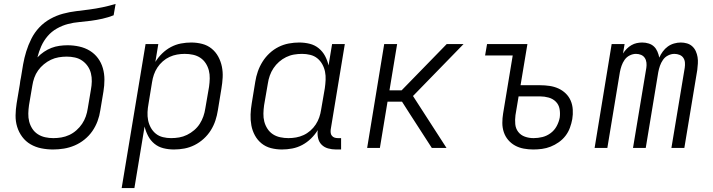

<svg xmlns="http://www.w3.org/2000/svg" viewBox="-20 -755 3640 980"><path d="M251 8Q220 8 190.5 2Q161 -4 136 -18.5Q111 -33 93.5 -56.5Q76 -80 67.5 -108Q59 -136 59.5 -166.5Q60 -197 65 -228L81 -323Q82 -333 83.5 -342Q85 -351 87 -360Q92 -393 98 -426.5Q104 -460 114 -492.5Q124 -525 140 -557Q156 -589 180.5 -615Q205 -641 236.5 -658.5Q268 -676 301.5 -685Q335 -694 368.5 -698Q402 -702 436 -706.5Q470 -711 503.5 -718Q537 -725 570 -735L560 -677Q532 -666 503 -659.5Q474 -653 444.5 -649Q415 -645 385.5 -642.5Q356 -640 327 -632.5Q298 -625 270.5 -609.5Q243 -594 223 -570.5Q203 -547 190.5 -519Q178 -491 171 -462Q186 -478 204.5 -490.5Q223 -503 242.5 -510.5Q262 -518 283 -521Q304 -524 325 -524Q355 -524 384.5 -517.5Q414 -511 438.5 -496Q463 -481 480 -458Q497 -435 505 -407Q513 -379 513 -348.5Q513 -318 508 -288L492 -192Q488 -164 478 -137Q468 -110 451.5 -86Q435 -62 411.5 -43Q388 -24 361 -12.5Q334 -1 306 3.5Q278 8 251 8ZM252 -50Q273 -50 293.5 -53.5Q314 -57 333.5 -66Q353 -75 370 -90Q387 -105 399 -123Q411 -141 418 -161Q425 -181 428 -202L444 -297Q448 -318 448.5 -339.5Q449 -361 444 -381Q439 -401 427.5 -417.5Q416 -434 399.5 -445.5Q383 -457 362.5 -461.5Q342 -466 321 -466Q300 -466 279.5 -462.5Q259 -459 240 -450Q221 -441 204 -427Q187 -413 174.5 -395.5Q162 -378 155 -358Q148 -338 145 -318L128 -218Q125 -197 124.5 -175.5Q124 -154 129 -134.5Q134 -115 145 -98Q156 -81 173 -70Q190 -59 210.5 -54.5Q231 -50 252 -50Z M601 205 723 -530H788L773 -439Q787 -462 807.5 -482Q828 -502 852.5 -515Q877 -528 903.5 -533Q930 -538 956 -538Q985 -538 1012 -531Q1039 -524 1060 -507Q1081 -490 1094 -466Q1107 -442 1112.5 -415Q1118 -388 1116.5 -359.5Q1115 -331 1110 -302L1092 -192Q1088 -166 1079.5 -140Q1071 -114 1056 -90Q1041 -66 1019.5 -46.5Q998 -27 973 -14.5Q948 -2 921.5 3Q895 8 868 8Q840 8 814 1.5Q788 -5 768 -21.5Q748 -38 736 -61Q724 -84 718 -109L666 205ZM853 -50Q874 -50 894.5 -53.5Q915 -57 934.5 -66.5Q954 -76 971 -90.5Q988 -105 999.5 -123Q1011 -141 1018 -161Q1025 -181 1028 -202L1047 -312Q1050 -333 1050.5 -354.5Q1051 -376 1046 -395.5Q1041 -415 1030 -432Q1019 -449 1002.5 -460Q986 -471 965.5 -475.5Q945 -480 923 -480Q923 -480 923 -480Q923 -480 923 -480Q903 -480 883.5 -476.5Q864 -473 845.5 -464.5Q827 -456 811 -442Q795 -428 783.5 -410.5Q772 -393 765.5 -374Q759 -355 756 -335L738 -225Q734 -204 733 -182.5Q732 -161 736 -141Q740 -121 750 -103Q760 -85 775.5 -72.5Q791 -60 811.5 -55Q832 -50 853 -50Z M1419 8Q1390 8 1363 1Q1336 -6 1315 -23Q1294 -40 1281 -64Q1268 -88 1263 -115Q1258 -142 1259 -170.5Q1260 -199 1265 -228L1283 -338Q1287 -364 1296 -390Q1305 -416 1320 -440Q1335 -464 1356 -483.5Q1377 -503 1402 -515.5Q1427 -528 1454 -533Q1481 -538 1507 -538Q1535 -538 1561 -531.5Q1587 -525 1607 -508.5Q1627 -492 1639 -469.5Q1651 -447 1657 -421L1675 -530H1740L1668 -94Q1667 -85 1668 -76.5Q1669 -68 1674.5 -61.5Q1680 -55 1688 -52.5Q1696 -50 1705 -50H1721V8H1695Q1674 8 1654.5 2.5Q1635 -3 1621.5 -16.5Q1608 -30 1603.5 -50.5Q1599 -71 1602 -91Q1588 -68 1567.5 -48Q1547 -28 1522.5 -15Q1498 -2 1471.5 3Q1445 8 1419 8ZM1452 -50Q1452 -50 1452 -50Q1452 -50 1452 -50Q1472 -50 1491.5 -53.5Q1511 -57 1529.5 -65.5Q1548 -74 1564 -88Q1580 -102 1591.5 -119.5Q1603 -137 1609.5 -156Q1616 -175 1619 -195L1638 -305Q1641 -326 1642 -347.5Q1643 -369 1639 -389Q1635 -409 1625 -427Q1615 -445 1599.5 -457.5Q1584 -470 1563.5 -475Q1543 -480 1522 -480Q1501 -480 1480.5 -476.5Q1460 -473 1440.5 -463.5Q1421 -454 1404.5 -439.5Q1388 -425 1376 -407Q1364 -389 1357 -369Q1350 -349 1347 -328L1328 -218Q1325 -197 1324.5 -175.5Q1324 -154 1329 -134.5Q1334 -115 1345 -98Q1356 -81 1372.5 -70Q1389 -59 1410 -54.5Q1431 -50 1452 -50Z M1854 0 1941 -530H2007L1968 -294H2030L2260 -530H2346L2088 -265L2259 0H2184L2071 -175L2032 -236H1958L1919 0Z M2702 8Q2677 8 2653 3.5Q2629 -1 2609 -12Q2589 -23 2574 -40.5Q2559 -58 2551.5 -80.5Q2544 -103 2544 -127.5Q2544 -152 2548 -176L2597 -472H2456L2466 -530H2672L2637 -320H2737Q2761 -320 2785 -316.5Q2809 -313 2830 -303.5Q2851 -294 2867.5 -278Q2884 -262 2893 -241Q2902 -220 2903.5 -195.5Q2905 -171 2901 -147Q2897 -125 2889 -103Q2881 -81 2866.5 -62Q2852 -43 2832 -29Q2812 -15 2790.5 -6.5Q2769 2 2746.5 5Q2724 8 2702 8ZM2703 -50Q2726 -50 2748.5 -55.5Q2771 -61 2790.5 -75.5Q2810 -90 2821.5 -111.5Q2833 -133 2837 -155Q2840 -178 2836 -199.5Q2832 -221 2817 -236Q2802 -251 2780.5 -257Q2759 -263 2737 -263H2627L2611 -167Q2608 -144 2610 -121.5Q2612 -99 2625 -82Q2638 -65 2659 -57.5Q2680 -50 2703 -50Z M3015 0 3102 -530H3168L3160 -482Q3168 -495 3179 -506Q3190 -517 3203 -524.5Q3216 -532 3230 -535Q3244 -538 3258 -538Q3275 -538 3291 -533Q3307 -528 3318 -517.5Q3329 -507 3335.5 -492Q3342 -477 3345 -461Q3352 -477 3363 -492Q3374 -507 3388.5 -517.5Q3403 -528 3420.5 -533Q3438 -538 3455 -538Q3471 -538 3486.5 -533.5Q3502 -529 3513.5 -518.5Q3525 -508 3531.5 -493.5Q3538 -479 3540.5 -463.5Q3543 -448 3542 -431Q3541 -414 3539 -398L3473 0H3407L3475 -409Q3477 -422 3476 -435.5Q3475 -449 3468 -459.5Q3461 -470 3448.5 -475Q3436 -480 3422 -480Q3406 -480 3390 -472Q3374 -464 3364 -449.5Q3354 -435 3348.5 -419Q3343 -403 3340 -387L3276 0H3211L3279 -409Q3281 -422 3279.5 -435.5Q3278 -449 3271 -459.5Q3264 -470 3252 -475Q3240 -480 3226 -480Q3210 -480 3194 -472Q3178 -464 3168 -449.5Q3158 -435 3152.5 -419Q3147 -403 3144 -387L3080 0Z"/></svg>

Font: Iosevka Curly Light Extended
Style: Italic
Weight: 300
Width: 7
Italic angle: -9°
Monospace: yes
Designer: Belleve Invis
Foundry: Belleve Invis
Version: Version 11.1.0; ttfautohint (v1.8.3)